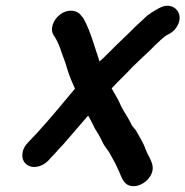

<svg xmlns="http://www.w3.org/2000/svg" viewBox="-20 -572 648 671"><path d="M535 -543 524 -537C514 -531 503 -524 494 -517L477 -501C471 -496 464 -489 455 -481L432 -458C400 -428 371 -399 340 -368C336 -365 332 -361 328 -357C310 -409 296 -465 271 -509L264 -517C251 -537 218 -542 191 -522C166 -504 153 -470 168 -448L174 -439C180 -428 183 -422 189 -407C197 -381 207 -360 215 -331C223 -305 232 -284 242 -262C232 -251 224 -240 216 -231C171 -177 125 -122 77 -73C52 -47 53 -13 72 2C94 20 128 11 149 -11L157 -20L176 -40C183 -49 191 -57 199 -65C226 -96 259 -134 288 -168C299 -150 302 -141 311 -124C319 -111 329 -95 336 -80C346 -57 358 -49 368 -28L379 -8C387 6 389 13 396 27C405 47 411 73 438 78C468 83 500 60 510 34C520 10 508 -9 501 -25C496 -32 492 -44 488 -52C482 -71 468 -93 458 -111C453 -122 442 -128 438 -140C427 -163 410 -185 400 -208C394 -224 379 -246 370 -264H371C392 -287 423 -316 443 -338C461 -356 482 -375 500 -392L523 -415C529 -421 536 -426 540 -431L554 -443C555 -444 558 -446 561 -448L572 -454C587 -462 597 -474 603 -488C622 -531 581 -570 535 -543Z"/></svg>

Font: Electronic
Style: HvIt
Weight: 900
Version: Version 1.011